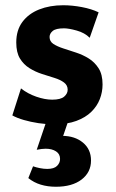

<svg xmlns="http://www.w3.org/2000/svg" viewBox="-20 -459 442 732"><path d="M186 15Q156 15 126.5 10.5Q97 6 71 -1.5Q45 -9 27 -19L60 -122Q85 -102 118 -90.5Q151 -79 179 -79Q211 -79 224.5 -90.5Q238 -102 238 -117Q238 -134 224 -144.5Q210 -155 187.5 -162Q165 -169 140 -177Q115 -185 92.5 -199Q70 -213 56 -236Q42 -259 42 -297Q42 -344 65.5 -375.5Q89 -407 129.5 -423Q170 -439 221 -439Q255 -439 292 -432Q329 -425 356 -412L322 -315Q303 -334 272.5 -342.5Q242 -351 224 -351Q193 -351 181 -341Q169 -331 169 -318Q169 -301 183.5 -291.5Q198 -282 221 -274.5Q244 -267 270 -258.5Q296 -250 318.5 -236Q341 -222 356 -198.5Q371 -175 371 -137Q371 -108 360.5 -81Q350 -54 328 -32.5Q306 -11 271 2Q236 15 186 15ZM158 0H241L214 79L157 72Q167 66 183 62.5Q199 59 217 59Q265 59 296 84.5Q327 110 327 153Q327 198 291 225.5Q255 253 193 253Q162 253 135.5 245Q109 237 88 220L106 175Q117 179 132 182Q147 185 160 185Q186 185 197.5 173.5Q209 162 209 147Q209 128 193.5 118Q178 108 154 108Q148 108 138.5 109Q129 110 120 112Z"/></svg>

Font: Ysabeau Office ExtraBold
Style: Regular
Weight: 800
Designer: Christian Thalmann (Catharsis Fonts)
Version: Version 2.001;gftools[0.9.30]; featfreeze: tnum,lnum,ss02